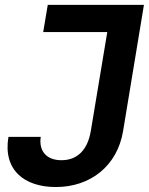

<svg xmlns="http://www.w3.org/2000/svg" viewBox="-20 -747 602 777"><path d="M154.8 -617.2H414.1L347.3 -215.9C334.2 -139.2 291.9 -98.4 228.7 -98.7C170.1 -98.4 136 -134.2 144.9 -193.2H14.2C-8.5 -59.3 78.1 9.9 206 9.9C345.9 9.9 454.5 -75.6 478 -215.9L562.5 -727.3H173.3Z"/></svg>

Font: Riot Sans 2.0
Style: Bold Italic
Weight: 600
Italic angle: -9.39999°
Designer: Rasmus Andersson
Foundry: rsms
Version: Version 3.006;hotconv 1.0.109;makeotfexe 2.5.65596